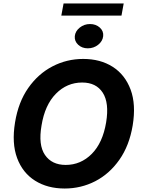

<svg xmlns="http://www.w3.org/2000/svg" viewBox="-20 -1077 822 1107"><path d="M745 -353.7Q725.5 -237.2 668.3 -155.9Q611.2 -74.6 529.3 -32.3Q447.4 9.9 353 9.9Q253.9 9.9 182.2 -35.2Q110.4 -80.3 78.7 -165.7Q46.9 -251.1 66.8 -371.8Q85.9 -488.6 143.1 -570.1Q200.3 -651.6 282.7 -694.4Q365.1 -737.2 459.9 -737.2Q558.6 -737.2 629.8 -691.8Q701 -646.3 733 -560.5Q764.9 -474.8 745 -353.7ZM592 -371.8Q610.4 -484 572.4 -542.6Q534.4 -601.2 453.8 -601.2Q366.1 -601.2 302.4 -536.6Q238.6 -471.9 219.5 -353.7Q199.9 -241.1 239.3 -183.6Q278.8 -126.1 358.7 -126.1Q445.7 -126.1 509.1 -189.8Q572.4 -253.6 592 -371.8ZM486.2 -798.4Q452.8 -798.4 430.8 -818.9Q408.7 -839.4 411.2 -868.4Q414.1 -897.3 439.8 -917.9Q465.6 -938.4 498.9 -938.4Q533 -938.4 555.6 -917.9Q578.1 -897.3 574.9 -868.4Q571.7 -839.4 546 -818.9Q520.2 -798.4 486.2 -798.4ZM693.2 -1057.2 680.4 -987H333.5L346.6 -1057.2Z"/></svg>

Font: Inter UI
Style: Bold Italic
Weight: 700
Italic angle: 9.39999°
Designer: Rasmus Andersson
Foundry: rsms
Version: 3.2;8d6f07862